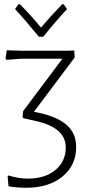

<svg xmlns="http://www.w3.org/2000/svg" viewBox="-20 -694 423 905"><path d="M280 -674 296 -651Q245 -597 184 -521H163Q95 -604 51 -651L67 -674H74Q133 -614 173 -564Q217 -616 273 -674ZM104 191Q59 191 20 184L16 137L20 133Q68 148 111 148Q192 148 241 107.5Q290 67 290 1Q290 -94 143 -125L90 -137L86 -142L89 -170L274 -417H76L11 -412L6 -418L12 -457L80 -455H298L330 -456L332 -423L140 -167L165 -162Q254 -142 296.5 -103Q339 -64 339 -1Q339 85 274.5 138Q210 191 104 191Z"/></svg>

Font: Alegreya Sans SC Light
Style: Regular
Weight: 300
Designer: Juan Pablo del Peral
Foundry: Huerta Tipografica
Version: Version 2.007